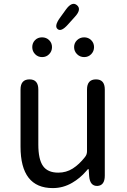

<svg xmlns="http://www.w3.org/2000/svg" viewBox="-20 -949 647 982"><path d="M250 13Q85 13 85 -199V-491Q85 -543 131 -543Q176 -543 176 -491V-210Q176 -134 200 -100Q224 -66 278 -66Q319 -66 352 -87Q385 -108 414 -145Q425 -158 425 -175V-491Q425 -543 471 -543Q516 -543 516 -491V-51Q516 0 478 2Q440 3 436 -48L434 -79Q433 -85 431.5 -85Q430 -85 421 -74Q389 -37 349 -14Q303 13 250 13ZM195.5 -657Q174 -657 159.5 -672Q145 -687 145 -708Q145 -729 159 -743.5Q173 -758 195 -758Q217 -758 231.5 -743.5Q246 -729 246 -708Q246 -687 231.5 -672Q217 -657 195.5 -657ZM410.5 -657Q389 -657 374 -672Q359 -687 359 -708Q359 -729 374 -743.5Q389 -758 410.5 -758Q432 -758 446.5 -743.5Q461 -729 461 -708Q461 -687 446.5 -672Q432 -657 410.5 -657ZM327 -823Q293 -785 275 -800Q256 -815 286 -857L317 -900Q348 -943 373 -923Q399 -902 363 -863Z"/></svg>

Font: Resource Han Rounded HK
Style: Regular
Weight: 400
Designer: Cyano Hao (round all glyphs); Ryoko NISHIZUKA  (kana, bopomofo & ideographs); Paul D. Hunt (Latin, Greek & Cyrillic); Sa
Foundry: Cyano Hao
Version: 0.990